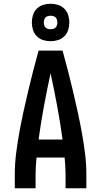

<svg xmlns="http://www.w3.org/2000/svg" viewBox="-20 -1005 540 1025"><path d="M59 0V-74Q59 -130 66 -186Q73 -242 83 -297Q93 -352 105 -407Q117 -462 130 -517Q143 -572 157 -626.5Q171 -681 186 -735H314Q329 -681 343 -626.5Q357 -572 370 -517Q383 -462 395 -407Q407 -352 417 -297Q427 -242 434 -186Q441 -130 441 -74V0H330V-74Q330 -96 328.5 -118.5Q327 -141 325 -164H175Q173 -141 171.5 -118.5Q170 -96 170 -74V0ZM186 -260H314Q302 -349 285.5 -437.5Q269 -526 250 -614Q231 -526 214.5 -437.5Q198 -349 186 -260ZM250 -785Q230 -785 210.5 -791Q191 -797 176.5 -811.5Q162 -826 156 -845.5Q150 -865 150 -885Q150 -905 156 -924.5Q162 -944 176.5 -958.5Q191 -973 210.5 -979Q230 -985 250 -985Q270 -985 289.5 -979Q309 -973 323.5 -958.5Q338 -944 344 -924.5Q350 -905 350 -885Q350 -865 344 -845.5Q338 -826 323.5 -811.5Q309 -797 289.5 -791Q270 -785 250 -785ZM250 -849Q257 -849 264.5 -851Q272 -853 277 -858Q282 -863 284 -870.5Q286 -878 286 -885Q286 -892 284 -899.5Q282 -907 277 -912Q272 -917 264.5 -919Q257 -921 250 -921Q243 -921 235.5 -919Q228 -917 223 -912Q218 -907 216 -899.5Q214 -892 214 -885Q214 -878 216 -870.5Q218 -863 223 -858Q228 -853 235.5 -851Q243 -849 250 -849Z"/></svg>

Font: Iosevka Term Curly
Style: Bold
Weight: 700
Designer: Belleve Invis
Foundry: Belleve Invis
Version: Version 32.3.0